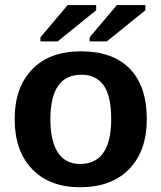

<svg xmlns="http://www.w3.org/2000/svg" viewBox="-20 -745 651 774"><path d="M571.8 -264.6Q571.8 -136.2 500.5 -63.2Q429.2 9.8 303.2 9.8Q179.7 9.8 109.4 -63.5Q39.1 -136.7 39.1 -264.6Q39.1 -392.1 109.4 -465.1Q179.7 -538.1 306.2 -538.1Q435.5 -538.1 503.7 -467.5Q571.8 -397 571.8 -264.6ZM428.2 -264.6Q428.2 -358.9 397.5 -401.4Q366.7 -443.8 308.1 -443.8Q183.1 -443.8 183.1 -264.6Q183.1 -176.3 213.6 -130.1Q244.1 -84 301.8 -84Q428.2 -84 428.2 -264.6ZM212.4 -578.1H143.1V-594.7L252.9 -724.6H367.7V-703.6ZM410.6 -578.1H341.3V-594.7L451.2 -724.6H565.9V-703.6Z"/></svg>

Font: Arial
Style: Bold
Weight: 700
Designer: Steve Matteson
Foundry: Ascender Corporation
Version: Version 2.00.3